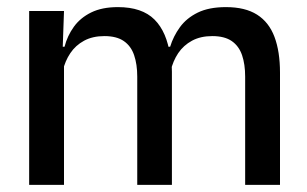

<svg xmlns="http://www.w3.org/2000/svg" viewBox="-20 -520 864 540"><path d="M767.5 0H669.5V-304.5Q669.5 -339 660.8 -364.8Q652 -390.5 631.8 -404.5Q611.5 -418.5 577 -418.5Q544 -418.5 520 -405.5Q496 -392.5 481.2 -370.5Q466.5 -348.5 460 -320.5L447 -388.5H458.5Q467.5 -418 486 -443.5Q504.5 -469 536 -484.5Q567.5 -500 615.5 -500Q669.5 -500 703 -478.8Q736.5 -457.5 752 -416.2Q767.5 -375 767.5 -315.5ZM160 0H62V-489H160L156 -374.5L160 -368.5ZM463.5 0H366V-304.5Q366 -339 357.2 -364.8Q348.5 -390.5 328.2 -404.5Q308 -418.5 273.5 -418.5Q240.5 -418.5 216.5 -405.5Q192.5 -392.5 177.8 -370.5Q163 -348.5 156.5 -320.5L140.5 -388.5H161.5Q169.5 -419.5 187.8 -444.8Q206 -470 236.5 -485Q267 -500 311.5 -500Q379.5 -500 414.5 -465Q449.5 -430 458.5 -363Q461 -353.5 462.2 -341.5Q463.5 -329.5 463.5 -318Z"/></svg>

Font: Anek Malayalam Medium Medium
Style: Regular
Weight: 500
Version: Version 1.003